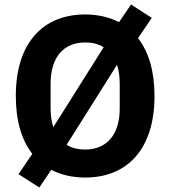

<svg xmlns="http://www.w3.org/2000/svg" viewBox="-20 -774 754 850"><path d="M357 12C542 12 664 -112 664 -349C664 -459 638 -545 591 -605L652 -695L560 -754L507 -676C464 -698 413 -710 357 -710C172 -710 50 -586 50 -349C50 -239 76 -153 123 -93L62 -3L154 56L207 -22C250 0 301 12 357 12ZM204 -294V-404C204 -520 261 -586 357 -586C389 -586 417 -579 439 -565L216 -211C208 -235 204 -263 204 -294ZM510 -404V-294C510 -178 453 -112 357 -112C325 -112 297 -119 275 -133L498 -487C506 -463 510 -435 510 -404Z"/></svg>

Font: IBM Plex Devanagari
Style: Bold
Weight: 700
Designer: Mike Abbink, Paul van der Laan, Pieter van Rosmalen, Erin McLaughlin
Foundry: Bold Monday
Version: Version 1.0